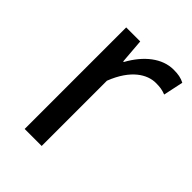

<svg xmlns="http://www.w3.org/2000/svg" viewBox="-168 -642 726 726"><g transform="rotate(45 195.0 -278.5)"><path d="M92 0H183V-349C219 -442 275 -474 320 -474C342 -474 355 -472 373 -465L390 -545C373 -554 356 -557 332 -557C271 -557 216 -513 178 -444H175L167 -543H92Z"/></g></svg>

Font: Source Han Sans TC
Style: Regular
Weight: 400
Designer: Ryoko NISHIZUKA 西塚涼子 (kana, bopomofo & ideographs); Paul D. Hunt (Latin, Greek & Cyrillic); Sandoll Communications 산돌커뮤니
Foundry: Adobe
Version: Version 2.002;hotconv 1.0.116;makeotfexe 2.5.65601